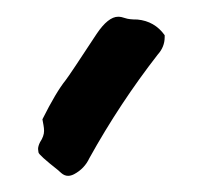

<svg xmlns="http://www.w3.org/2000/svg" viewBox="-20 -830 250 234"><path d="M63 -615.7Q58.6 -615.7 54.7 -619.1L50.3 -623Q27.3 -641.1 26.9 -644.3Q26.4 -647.5 26.4 -648.4Q26.4 -651.9 28.8 -656.7Q33.7 -664.1 33.7 -670.4Q33.7 -673.8 33 -677.5Q32.2 -681.2 31.7 -684.6Q48.3 -717.8 60.1 -732.4Q65.4 -739.3 97.7 -788.6Q111.8 -809.6 124 -809.6Q127.9 -809.6 132.6 -807.9Q137.2 -806.2 147.5 -806.2Q168.5 -804.2 180.7 -787.1V-784.7Q180.7 -772.9 172.4 -763.7Q126 -704.1 88.9 -637.2Q83 -624.5 70.3 -617.7Q66.4 -615.7 63 -615.7Z"/></svg>

Font: Kurland
Style: Regular
Weight: 400
Designer: GGBot
Version: 0.22